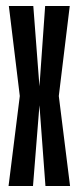

<svg xmlns="http://www.w3.org/2000/svg" viewBox="-20 -620 265 640"><path d="M8.5 0H90L111.5 -269L131.5 0H213.5L176 -300L212.5 -600H130.5L111.5 -332L91 -600H9.5L46 -300Z"/></svg>

Font: Anybody UltraCondensed
Style: Regular
Weight: 400
Width: 1
Version: Version 1.113;gftools[0.9.25]